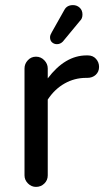

<svg xmlns="http://www.w3.org/2000/svg" viewBox="-20 -755 414 752"><path d="M203 -582Q192 -582 184 -589Q176 -596 176 -609Q176 -614 178 -619Q180 -624 183 -629L232 -716Q242 -735 266 -735Q281 -735 292 -725Q303 -715 303 -698Q303 -682 293 -673L226 -592Q216 -582 203 -582ZM121 -23Q103 -23 89.5 -36.5Q76 -50 76 -68V-487Q76 -505 89 -519Q102 -533 121 -533Q140 -533 153.5 -519Q167 -505 167 -487V-448Q235 -538 319 -538H324Q344 -538 356 -524.5Q368 -511 368 -493Q368 -474 355 -462Q342 -450 322 -450H317Q272 -450 233 -428Q194 -406 167 -365V-68Q167 -49 153.5 -36Q140 -23 121 -23Z"/></svg>

Font: Huninn
Style: Regular
Weight: 400
Designer: justfont
Foundry: justfont
Version: Version 1.003